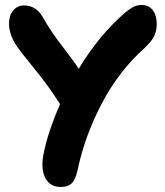

<svg xmlns="http://www.w3.org/2000/svg" viewBox="-20 -743 660 768"><path d="M223.1 4.9Q179.7 4.9 160.9 -31.7Q142.1 -68.4 154.8 -129.9Q171.4 -214.8 220.2 -326.2Q174.3 -398.9 120.1 -465.1Q65.9 -531.2 45.9 -560.1Q16.1 -605 16.1 -648.9Q16.1 -680.7 32.7 -700.9Q49.3 -721.2 76.2 -721.2Q124 -721.2 150.9 -674.8Q182.6 -618.2 229.5 -557.6Q276.4 -497.1 294.9 -467.8Q376.5 -603 481 -692.9Q502 -710.4 516.4 -716.8Q530.8 -723.1 546.9 -723.1Q574.7 -723.1 590.8 -702.6Q606.9 -682.1 606.9 -647Q606.9 -620.1 596.9 -599.1Q586.9 -578.1 558.1 -550.8Q455.6 -459 387.2 -329.1Q318.8 -199.2 290 -61Q281.7 -23.9 266.6 -9.5Q251.5 4.9 223.1 4.9Z"/></svg>

Font: Shantell Sans Bouncy
Style: Bold
Weight: 700
Designer: Stephen Nixon, Anya Danilova, Shantell Martin
Foundry: Arrow Type
Version: Version 1.006;[9816181b4]